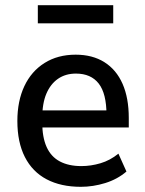

<svg xmlns="http://www.w3.org/2000/svg" viewBox="-20 -712 561 741"><path d="M292 9Q215 9 160 -20Q105 -49 76 -106Q47 -163 47 -245Q47 -322 74 -379.5Q101 -437 152 -469Q203 -501 272 -501Q337 -501 383 -472Q429 -443 453 -388.5Q477 -334 477 -257V-220H126V-286H407L391 -269Q391 -351 361 -389.5Q331 -428 273 -428Q233 -428 204 -408Q175 -388 159 -350.5Q143 -313 143 -256V-240Q143 -182 160 -144.5Q177 -107 211 -89Q245 -71 294 -71Q331 -71 368 -82Q405 -93 437 -119L468 -50Q433 -20 386 -5.5Q339 9 292 9ZM126 -622V-692H417V-622Z"/></svg>

Font: Nunito Sans 10pt SemiCondensed SemiBold
Style: Regular
Weight: 600
Width: 4
Designer: Vernon Adams
Foundry: Vernon Adams
Version: Version 3.101;gftools[0.9.27]